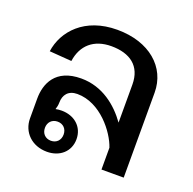

<svg xmlns="http://www.w3.org/2000/svg" viewBox="-99 -616 727 724"><g transform="rotate(20 264.5 -254.5)"><path d="M58.3 -89.2C58.3 -34.2 100 7.5 160.8 7.5C211.7 7.5 250 -25 250 -75C250 -125 211.7 -157.5 160.8 -157.5C152.5 -157.5 144.2 -156.7 136.7 -155C139.2 -162.5 141.7 -172.5 141.7 -182.5C141.7 -214.2 159.2 -236.7 195 -236.7C288.3 -236.7 359.2 -143.3 377.5 -87.5V0H466.7V-340.8C466.7 -443.3 382.5 -515.8 254.2 -515.8C123.3 -515.8 53.3 -435.8 41.7 -352.5L130.8 -345.8C140 -410.8 183.3 -450 254.2 -450C328.3 -450 377.5 -415.8 377.5 -340.8V-188.3C337.5 -244.2 275 -296.7 189.2 -296.7C85 -296.7 58.3 -227.5 58.3 -168.3ZM160.8 -113.3C183.3 -113.3 198.3 -97.5 198.3 -75C198.3 -52.5 183.3 -36.7 160.8 -36.7C138.3 -36.7 123.3 -52.5 123.3 -75C123.3 -97.5 138.3 -113.3 160.8 -113.3Z"/></g></svg>

Font: Boon Medium
Style: Regular
Weight: 500
Designer: Sungsit Sawaiwan
Foundry: FontUni
Version: Version 2.0